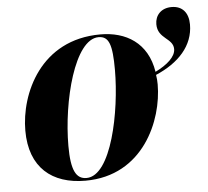

<svg xmlns="http://www.w3.org/2000/svg" viewBox="-48 -678 802 739"><g transform="rotate(-5 353.0 -308.5)"><path d="M253 10C477 10 562 -197 562 -335C562 -348 561 -360 559 -372C648 -410 706 -472 706 -554C706 -599 683 -627 641 -627C600 -627 577 -600 577 -566C577 -509 637 -508 637 -465C637 -436 605 -407 558 -384C540 -498 457 -546 359 -546C127 -546 39 -344 39 -202C39 -59 124 10 253 10ZM258 0C218 0 199 -34 199 -129C199 -301 258 -536 351 -536C391 -536 403 -503 403 -405C403 -245 354 0 258 0Z"/></g></svg>

Font: Noto Serif Display SemiCondensed ExtraBold
Style: Italic
Weight: 800
Width: 4
Italic angle: -12°
Designer: Monotype Design Team
Foundry: Monotype Imaging Inc.
Version: Version 2.009